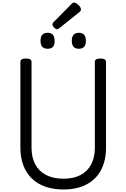

<svg xmlns="http://www.w3.org/2000/svg" viewBox="-20 -1477 998 1516"><path d="M481 19Q401 19 338 -3Q275 -25 231 -68Q187 -111 164 -172Q141 -233 141 -311V-988Q141 -1002 152 -1008.5Q163 -1015 185 -1015Q207 -1015 218 -1008.5Q229 -1002 229 -988V-311Q229 -234 258.5 -179Q288 -124 344.5 -95Q401 -66 481 -66Q561 -66 616 -95Q671 -124 700 -179Q729 -234 729 -311V-988Q729 -1002 740 -1008.5Q751 -1015 773 -1015Q817 -1015 817 -988V-311Q817 -207 777 -133Q737 -59 662 -20Q587 19 481 19ZM356 -1092Q328 -1092 314 -1107.5Q300 -1123 300 -1155Q300 -1187 314 -1202.5Q328 -1218 356 -1218Q384 -1218 397.5 -1202.5Q411 -1187 411 -1155Q413 -1123 398.5 -1107.5Q384 -1092 356 -1092ZM603 -1092Q575 -1092 561 -1107.5Q547 -1123 547 -1155Q547 -1187 561 -1202.5Q575 -1218 603 -1218Q630 -1218 644 -1202.5Q658 -1187 658 -1155Q659 -1124 644.5 -1108Q630 -1092 603 -1092ZM431 -1246Q420 -1246 407 -1259.5Q394 -1273 394 -1283Q394 -1287 395 -1291Q396 -1295 402 -1301L545 -1446Q550 -1451 554.5 -1454Q559 -1457 565 -1457Q574 -1457 587 -1448Q600 -1439 609.5 -1427Q619 -1415 619 -1404Q619 -1397 616.5 -1392Q614 -1387 604 -1379L450 -1256Q444 -1252 439.5 -1249Q435 -1246 431 -1246Z"/></svg>

Font: Playwrite ES
Style: Regular
Weight: 400
Designer: Veronika Burian, José Scaglione
Foundry: TypeTogether
Version: Version 1.002